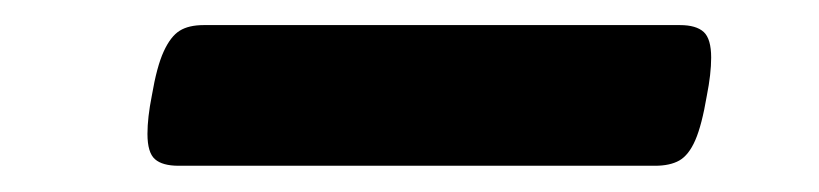

<svg xmlns="http://www.w3.org/2000/svg" viewBox="-20 -359 640 150"><path d="M535.6 -314Q535.6 -301.3 532.2 -284.2Q528.3 -261.2 523.2 -249.5Q518.1 -237.8 510.7 -233.6Q503.4 -229.5 491.7 -229.5H119.6Q106.9 -229.5 101.1 -234.6Q95.2 -239.7 95.2 -254.4Q95.2 -267.1 98.6 -284.2Q102.5 -307.1 107.9 -318.8Q113.3 -330.6 120.4 -335Q127.4 -339.4 139.2 -339.4H511.2Q523.9 -339.4 529.8 -334Q535.6 -328.6 535.6 -314Z"/></svg>

Font: Courier Prime
Style: Bold Italic
Weight: 700
Italic angle: -10°
Designer: Alan Dague-Greene
Foundry: Quote-Unquote Apps
Version: Version 3.018